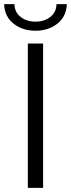

<svg xmlns="http://www.w3.org/2000/svg" viewBox="-21 -911 344 931"><path d="M114 0V-700H188V0ZM151 -762Q88 -762 44.5 -796.5Q1 -831 -1 -891H49Q50 -851 79.5 -828.5Q109 -806 151 -806Q193 -806 222.5 -828.5Q252 -851 253 -891H303Q301 -831 257.5 -796.5Q214 -762 151 -762Z"/></svg>

Font: Montserrat
Style: Regular
Weight: 400
Designer: Julieta Ulanovsky
Foundry: Julieta Ulanovsky
Version: Version 9.000; ttfautohint (v1.8.4.7-5d5b)